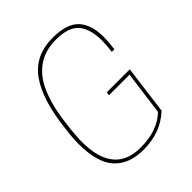

<svg xmlns="http://www.w3.org/2000/svg" viewBox="-217 -919 1059 1059"><g transform="rotate(-45 312.5 -390.0)"><path d="M288 6Q177 6 117 -59Q57 -124 57 -270Q57 -319 65 -378Q87 -582 159 -684Q231 -786 370 -786Q479 -786 526 -736.5Q573 -687 573 -588Q573 -559 566 -500H546Q552 -545 552 -582Q552 -674 512.5 -720Q473 -766 373 -766Q255 -766 184 -680.5Q113 -595 89 -402Q78 -315 78 -266Q78 -14 285 -14Q418 -14 492 -86L526 -342H366L369 -362H548L511 -77Q423 6 288 6Z"/></g></svg>

Font: Tanohe Sans Thin
Style: Italic
Weight: 100
Designer: Village Type and Design LLC & Cristiano Sobral
Foundry: Cooper Hewitt Smithsonian Design Museum
Version: Version 1.00;September 29, 2021;FontCreator 13.0.0.2655 64-b